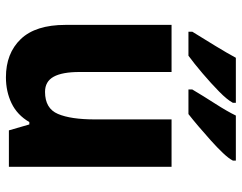

<svg xmlns="http://www.w3.org/2000/svg" viewBox="-104 -702 816 648"><g transform="rotate(90 304.0 -378.0)"><path d="M543 -549V0H420L400 -69H392Q368 -28 328.5 -9Q289 10 241 10Q160 10 112 -40Q64 -90 64 -191V-549H223V-238Q223 -180 239 -151Q255 -122 290 -122Q346 -122 364.5 -165.5Q383 -209 383 -290V-549ZM522 -756Q515 -742 496.5 -722.5Q478 -703 454 -681.5Q430 -660 406.5 -640Q383 -620 365 -606H282V-619Q304 -656 330 -696.5Q356 -737 370 -766H522ZM327 -756Q317 -737 289 -709.5Q261 -682 227.5 -653.5Q194 -625 168 -606H87V-619Q110 -656 135 -697Q160 -738 175 -766H327Z"/></g></svg>

Font: Noto Sans Devanagari UI SemiCondensed ExtraBold
Style: Regular
Weight: 800
Width: 4
Designer: Jelle Bosma - Monotype Design Team
Foundry: Monotype Imaging Inc.
Version: Version 2.004; ttfautohint (v1.8.4.7-5d5b)